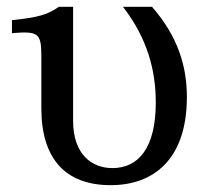

<svg xmlns="http://www.w3.org/2000/svg" viewBox="-20 -526 601 562"><path d="M527 -242C527 -330 502 -418 425 -506H340C412 -413 436 -319 436 -226C436 -91 384 -34 309 -34C249 -34 194 -74 194 -172V-506H152C121 -484 94 -475 15 -467V-429C91 -435 101 -430 101 -363V-209C101 -63 170 16 304 16C427 16 527 -57 527 -242Z"/></svg>

Font: LT Superior Serif Medium
Style: Regular
Weight: 500
Designer: Daniel Lyons
Foundry: LyonsType
Version: Version 2.120;FEAKit 1.0